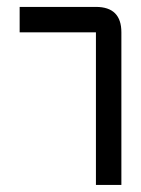

<svg xmlns="http://www.w3.org/2000/svg" viewBox="-20 -618 406 553"><path d="M329.6 -524.9V-85.4H256.3V-524.9H36.6V-598.1H256.3Q329.6 -598.1 329.6 -524.9Z"/></svg>

Font: BabelStone Khitan Seals
Style: Regular
Weight: 400
Designer: Andrew West
Foundry: BabelStone
Version: Version 1.004